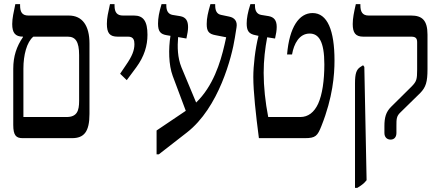

<svg xmlns="http://www.w3.org/2000/svg" viewBox="-20 -667 2123 927"><path d="M89 0H328C385 0 412 -30 412 -117V-457C412 -543 378 -592 312 -592H117C86 -592 77 -610 77 -641V-647H54C46 -608 39 -579 39 -551C39 -509 53 -490 91 -490V-488C60 -443 44 -395 44 -335V-64C44 -13 58 0 89 0ZM93 -102V-336C93 -401 109 -464 141 -490H307C344 -490 362 -467 362 -401V-180C362 -132 352 -102 301 -102Z M592 -280 638 -342C677 -395 692 -447 692 -499C692 -565 672 -592 627 -592H574C546 -592 533 -606 533 -640V-647H511C502 -605 496 -582 496 -552C496 -507 510 -490 548 -490H599C625 -490 629 -472 629 -454C629 -424 618 -396 589 -354L560 -311Z M736 78H747L882 -27C1037 -147 1100 -394 1114 -485L1122 -535C1127 -565 1112 -582 1086 -587L1048 -595C1027 -599 1019 -615 1019 -641V-647H996C984 -606 978 -580 978 -551C978 -517 987 -503 1021 -497L1072 -487L1064 -451C1044 -363 1008 -250 927 -172L856 -342C837 -389 836 -441 840 -488L880 -481C885 -505 888 -520 888 -536C888 -566 878 -584 850 -589L813 -595C792 -599 783 -615 783 -641V-647H760C748 -608 743 -579 743 -553C743 -516 754 -502 785 -497L803 -494C793 -431 794 -354 814 -300L877 -132L736 -37Z M1230 0H1452C1504 0 1513 -11 1532 -59C1587 -197 1595 -306 1595 -375C1595 -520 1561 -604 1489 -604C1424 -604 1377 -536 1366 -404H1390C1399 -456 1425 -505 1475 -505C1518 -505 1546 -469 1546 -356C1546 -278 1536 -210 1516 -166C1497 -125 1468 -102 1430 -102H1275C1261 -173 1253 -249 1253 -315C1253 -377 1260 -434 1270 -487L1308 -481C1313 -504 1316 -520 1316 -537C1316 -569 1303 -584 1278 -589L1241 -595C1220 -599 1211 -615 1211 -640V-647H1189C1176 -607 1171 -578 1171 -554C1171 -520 1180 -503 1214 -497L1228 -494C1212 -431 1203 -349 1203 -295C1203 -225 1215 -115 1230 0Z M1866 7C1884 7 1894 -6 1894 -25V-59C1894 -92 1894 -106 1913 -124L2009 -218C2036 -246 2044 -271 2044 -333V-500C2044 -569 2018 -592 1965 -592H1760C1730 -592 1720 -610 1720 -641V-647H1698C1689 -608 1683 -579 1683 -551C1683 -509 1696 -490 1734 -490H1965C1986 -490 1994 -483 1994 -463V-331C1994 -283 1991 -274 1968 -250L1868 -151C1843 -126 1836 -99 1836 -58V-25C1836 -5 1848 7 1866 7ZM1694 240H1705C1722 230 1738 219 1750 203L1739 -344L1733 -352L1719 -343C1701 -331 1694 -312 1694 -265Z"/></svg>

Font: Noto Serif Hebrew Condensed Medium
Style: Regular
Weight: 500
Width: 3
Designer: Monotype Design Team
Foundry: Monotype Imaging Inc.
Version: Version 2.004